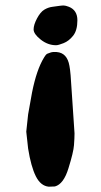

<svg xmlns="http://www.w3.org/2000/svg" viewBox="-20 -499 378 717"><path d="M85 55.7 78.1 -7.3 85 -71.8 99.6 -153.3Q116.7 -239.3 144.5 -284.2Q152.3 -297.4 157.7 -298.8L169.9 -303.2Q177.7 -305.7 191.4 -304.7Q231 -301.8 239.3 -252.9Q243.7 -232.4 248 -154.3L258.3 -1Q258.3 16.6 256.3 43Q254.4 69.3 235.8 128.9Q217.8 188.5 185.1 197.3L162.1 198.2Q131.8 195.3 113.8 159.2Q95.7 123 85 55.7ZM237.3 -473.6Q269 -460.9 269 -423.3Q269 -385.7 253.2 -365.7Q237.3 -345.7 217.5 -337.9Q197.8 -330.1 189.5 -330.1Q158.7 -330.1 132.1 -351.1Q105.5 -372.1 105.5 -389.2Q105.5 -406.2 118.2 -430.2Q130.9 -454.1 145.5 -462.9Q160.2 -471.7 176 -473.6Q191.9 -475.6 201.4 -477.1Q210.9 -478.5 217.8 -478.5Q224.6 -478.5 237.3 -473.6Z"/></svg>

Font: Drukaatie burti
Style: Bold
Weight: 700
Version: Version 0.14